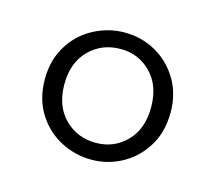

<svg xmlns="http://www.w3.org/2000/svg" viewBox="-56 -825 469 419"><g transform="rotate(15 179.0 -615.5)"><path d="M180 -510Q221 -510 249 -538.5Q277 -567 277 -616Q277 -665 249 -693.5Q221 -722 180 -722Q138 -722 109.5 -693.5Q81 -665 81 -616Q81 -567 109.5 -538.5Q138 -510 180 -510ZM180 -472Q143 -472 110 -489.5Q77 -507 57 -539.5Q37 -572 37 -616Q37 -659 57 -691.5Q77 -724 110 -741.5Q143 -759 180 -759Q217 -759 249 -741.5Q281 -724 301 -691.5Q321 -659 321 -616Q321 -572 301 -539.5Q281 -507 249 -489.5Q217 -472 180 -472Z"/></g></svg>

Font: Noto Serif KR ExtraLight
Style: Bold
Weight: 700
Version: Version 2.002-H1;hotconv 1.1.0;makeotfexe 2.6.0